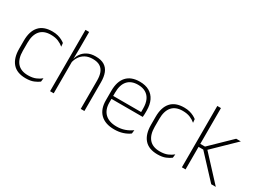

<svg xmlns="http://www.w3.org/2000/svg" viewBox="-40 -1227 2403 1800"><g transform="rotate(30 1161.5 -327.0)"><path d="M245 10Q150 10 102.5 -44.2Q55 -98.5 55 -199.5V-287.5Q55 -388.5 102.5 -442.5Q150 -496.5 245 -496.5Q278.5 -496.5 304.8 -489.5Q331 -482.5 350.5 -472.2Q370 -462 383 -451.5L387 -413.5Q363.5 -434 330 -448.2Q296.5 -462.5 248.5 -462.5Q172 -462.5 133.2 -417.5Q94.5 -372.5 94.5 -287V-200.5Q94.5 -116 133.2 -70.5Q172 -25 250 -25Q299.5 -25 333.5 -39.5Q367.5 -54 391 -74L386.5 -35.5Q366 -19 331.5 -4.5Q297 10 245 10Z M837 0V-308Q837 -356 824 -390.5Q811 -425 781.5 -443.8Q752 -462.5 702.5 -462.5Q656.5 -462.5 622.8 -444.5Q589 -426.5 568.8 -395.5Q548.5 -364.5 541.5 -324L528 -356H540Q545.5 -394 566.8 -426Q588 -458 624.8 -477.2Q661.5 -496.5 713.5 -496.5Q773 -496.5 808.8 -474.2Q844.5 -452 860.5 -410.8Q876.5 -369.5 876.5 -311.5V0ZM505 0V-664H544.5V-498.5L542.5 -359L544.5 -355V0Z M1203.5 10Q1105.5 10 1053 -41.2Q1000.5 -92.5 1000.5 -187V-290.5Q1000.5 -391.5 1049 -445Q1097.5 -498.5 1190.5 -498.5Q1252.5 -498.5 1294.8 -474.2Q1337 -450 1358.8 -404.8Q1380.5 -359.5 1380.5 -295.5V-278Q1380.5 -265.5 1380 -252.8Q1379.5 -240 1378 -225.5H1341.5Q1342 -245.5 1342 -263.2Q1342 -281 1342 -296Q1342 -350.5 1324.8 -388Q1307.5 -425.5 1273.8 -445.2Q1240 -465 1190.5 -465Q1116.5 -465 1078 -421Q1039.5 -377 1039.5 -293V-245V-239V-184.5Q1039.5 -147 1050.5 -117.5Q1061.5 -88 1082.8 -67.2Q1104 -46.5 1135.5 -35.5Q1167 -24.5 1208.5 -24.5Q1255.5 -24.5 1296 -38.5Q1336.5 -52.5 1372 -78.5L1367.5 -40Q1337 -17 1295.2 -3.5Q1253.5 10 1203.5 10ZM1020.5 -225.5V-257.5H1368V-225.5Z M1672 10Q1577 10 1529.5 -44.2Q1482 -98.5 1482 -199.5V-287.5Q1482 -388.5 1529.5 -442.5Q1577 -496.5 1672 -496.5Q1705.5 -496.5 1731.8 -489.5Q1758 -482.5 1777.5 -472.2Q1797 -462 1810 -451.5L1814 -413.5Q1790.5 -434 1757 -448.2Q1723.5 -462.5 1675.5 -462.5Q1599 -462.5 1560.2 -417.5Q1521.5 -372.5 1521.5 -287V-200.5Q1521.5 -116 1560.2 -70.5Q1599 -25 1677 -25Q1726.5 -25 1760.5 -39.5Q1794.5 -54 1818 -74L1813.5 -35.5Q1793 -19 1758.5 -4.5Q1724 10 1672 10Z M2249.5 0 2022.5 -244H1964.5V-276.5H2022.5L2239 -486.5H2289L2050 -254.5V-269L2299 0ZM1932 0V-664H1971.5V0Z"/></g></svg>

Font: Anek Bangla Medium ExtraLight
Style: Regular
Weight: 250
Version: Version 1.003